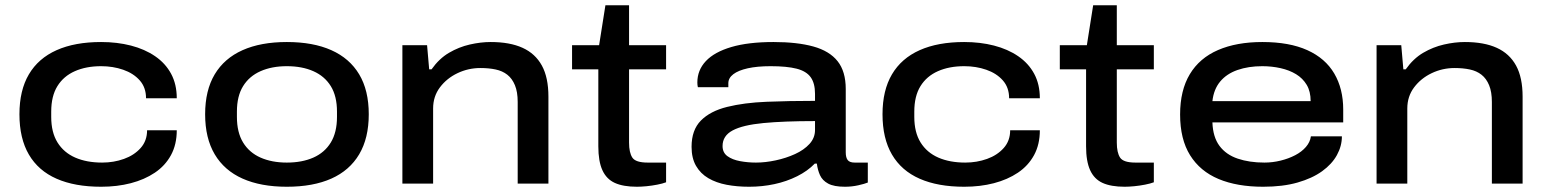

<svg xmlns="http://www.w3.org/2000/svg" viewBox="-20 -699 5885 731"><path d="M365 12Q265 12 195.5 -18.5Q126 -49 90 -110.5Q54 -172 54 -264Q54 -355 90 -416Q126 -477 195.5 -508Q265 -539 365 -539Q426 -539 478.5 -525.5Q531 -512 570.5 -485Q610 -458 631.5 -418Q653 -378 653 -325H536Q536 -366 512 -393Q488 -420 449 -433.5Q410 -447 365 -447Q308 -447 265 -428Q222 -409 198.5 -371Q175 -333 175 -274V-254Q175 -195 199 -156.5Q223 -118 266.5 -99Q310 -80 369 -80Q413 -80 452 -94Q491 -108 515.5 -135.5Q540 -163 540 -203H653Q653 -149 631 -108.5Q609 -68 569.5 -41.5Q530 -15 478 -1.5Q426 12 365 12Z M1072 12Q973 12 903.5 -19Q834 -50 797.5 -111.5Q761 -173 761 -264Q761 -355 797.5 -416Q834 -477 903.5 -508Q973 -539 1072 -539Q1172 -539 1241.5 -508Q1311 -477 1347.5 -416Q1384 -355 1384 -264Q1384 -173 1347.5 -111.5Q1311 -50 1241.5 -19Q1172 12 1072 12ZM1072 -80Q1130 -80 1173 -99Q1216 -118 1239.5 -156.5Q1263 -195 1263 -254V-274Q1263 -333 1239.5 -371Q1216 -409 1173 -428Q1130 -447 1072 -447Q1015 -447 972 -428Q929 -409 905.5 -371Q882 -333 882 -274V-254Q882 -195 905.5 -156.5Q929 -118 972 -99Q1015 -80 1072 -80Z M1512 0V-527H1606L1614 -435H1623Q1652 -476 1689.5 -498Q1727 -520 1768.5 -529.5Q1810 -539 1848 -539Q1921 -539 1969.5 -517Q2018 -495 2043 -449.5Q2068 -404 2068 -331V0H1951V-311Q1951 -349 1940.5 -374.5Q1930 -400 1911.5 -414.5Q1893 -429 1867 -434.5Q1841 -440 1809 -440Q1763 -440 1722 -420.5Q1681 -401 1655 -366.5Q1629 -332 1629 -286V0Z M2405 12Q2353 12 2321 -2.5Q2289 -17 2273.5 -51Q2258 -85 2258 -142V-435H2158V-527H2261L2285 -679H2375V-527H2516V-435H2375V-156Q2375 -118 2387.5 -99Q2400 -80 2446 -80H2516V-5Q2503 0 2482.5 4Q2462 8 2441.5 10Q2421 12 2405 12Z M2832 12Q2786 12 2746.5 4.5Q2707 -3 2677 -20.5Q2647 -38 2630 -67.5Q2613 -97 2613 -140Q2613 -204 2648.5 -240Q2684 -276 2748.5 -292Q2813 -308 2898.5 -311.5Q2984 -315 3083 -315V-342Q3083 -382 3066.5 -405Q3050 -428 3013 -437.5Q2976 -447 2914 -447Q2863 -447 2827 -439Q2791 -431 2772 -416.5Q2753 -402 2753 -382V-367H2637Q2636 -371 2635.5 -375.5Q2635 -380 2635 -385Q2635 -432 2667.5 -466.5Q2700 -501 2764.5 -520Q2829 -539 2925 -539Q3015 -539 3076.5 -522Q3138 -505 3169 -466Q3200 -427 3200 -360V-119Q3200 -99 3207.5 -89.5Q3215 -80 3234 -80H3284V-4Q3272 1 3247.5 6.5Q3223 12 3197 12Q3155 12 3133 0Q3111 -12 3102 -32Q3093 -52 3090 -76H3082Q3055 -48 3015 -28Q2975 -8 2928.5 2Q2882 12 2832 12ZM2858 -80Q2894 -80 2933.5 -88.5Q2973 -97 3007 -112.5Q3041 -128 3062 -151Q3083 -174 3083 -204V-238Q2965 -238 2886.5 -230.5Q2808 -223 2769.5 -202.5Q2731 -182 2731 -143Q2731 -118 2749.5 -104.5Q2768 -91 2797.5 -85.5Q2827 -80 2858 -80Z M3651 12Q3551 12 3481.5 -18.5Q3412 -49 3376 -110.5Q3340 -172 3340 -264Q3340 -355 3376 -416Q3412 -477 3481.5 -508Q3551 -539 3651 -539Q3712 -539 3764.5 -525.5Q3817 -512 3856.5 -485Q3896 -458 3917.5 -418Q3939 -378 3939 -325H3822Q3822 -366 3798 -393Q3774 -420 3735 -433.5Q3696 -447 3651 -447Q3594 -447 3551 -428Q3508 -409 3484.5 -371Q3461 -333 3461 -274V-254Q3461 -195 3485 -156.5Q3509 -118 3552.5 -99Q3596 -80 3655 -80Q3699 -80 3738 -94Q3777 -108 3801.5 -135.5Q3826 -163 3826 -203H3939Q3939 -149 3917 -108.5Q3895 -68 3855.5 -41.5Q3816 -15 3764 -1.5Q3712 12 3651 12Z M4262 12Q4210 12 4178 -2.5Q4146 -17 4130.5 -51Q4115 -85 4115 -142V-435H4015V-527H4118L4142 -679H4232V-527H4373V-435H4232V-156Q4232 -118 4244.5 -99Q4257 -80 4303 -80H4373V-5Q4360 0 4339.5 4Q4319 8 4298.5 10Q4278 12 4262 12Z M4789 12Q4690 12 4619.5 -17.5Q4549 -47 4511 -108Q4473 -169 4473 -263Q4473 -355 4510 -416.5Q4547 -478 4617.5 -508.5Q4688 -539 4786 -539Q4889 -539 4957.5 -508Q5026 -477 5060 -419Q5094 -361 5094 -282V-233H4596Q4598 -177 4623 -143.5Q4648 -110 4692.5 -95Q4737 -80 4794 -80Q4825 -80 4855.5 -87.5Q4886 -95 4911 -108Q4936 -121 4952 -139.5Q4968 -158 4971 -180H5089Q5089 -143 5070 -108.5Q5051 -74 5013.5 -47Q4976 -20 4920 -4Q4864 12 4789 12ZM4596 -314H4970Q4970 -351 4955 -376Q4940 -401 4914.5 -416.5Q4889 -432 4855.5 -439.5Q4822 -447 4786 -447Q4733 -447 4691.5 -432.5Q4650 -418 4625.5 -388.5Q4601 -359 4596 -314Z M5221 0V-527H5315L5323 -435H5332Q5361 -476 5398.5 -498Q5436 -520 5477.5 -529.5Q5519 -539 5557 -539Q5630 -539 5678.5 -517Q5727 -495 5752 -449.5Q5777 -404 5777 -331V0H5660V-311Q5660 -349 5649.5 -374.5Q5639 -400 5620.5 -414.5Q5602 -429 5576 -434.5Q5550 -440 5518 -440Q5472 -440 5431 -420.5Q5390 -401 5364 -366.5Q5338 -332 5338 -286V0Z"/></svg>

Font: Archivo Expanded Medium
Style: Regular
Weight: 500
Width: 7
Designer: Hector Gatti
Foundry: Omnibus-Type
Version: Version 2.001